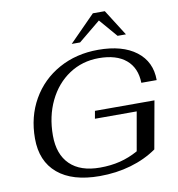

<svg xmlns="http://www.w3.org/2000/svg" viewBox="-98 -1011 1027 1109"><g transform="rotate(-10 415.5 -456.5)"><path d="M66 -268Q66 -396 123.5 -496.5Q181 -597 283 -653.5Q385 -710 514 -710Q656 -710 736.5 -648.5Q817 -587 817 -479H727Q725 -567 668.5 -614.5Q612 -662 509 -662Q412 -662 335 -611Q258 -560 214.5 -470Q171 -380 171 -267Q171 -157 232 -97.5Q293 -38 408 -38Q471 -38 525.5 -51.5Q580 -65 632 -94L672 -321H427L435 -366H784L734 -87Q667 -40 581 -15Q495 10 398 10Q238 10 152 -62.5Q66 -135 66 -268ZM521 -923H591L688 -770H639L548 -876L419 -770H370Z"/></g></svg>

Font: Fahkwang
Style: Italic
Weight: 400
Italic angle: -10°
Version: Version 1.000; ttfautohint (v1.6)